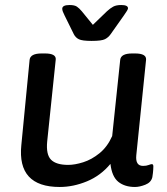

<svg xmlns="http://www.w3.org/2000/svg" viewBox="-20 -738 665 765"><path d="M218 7Q48 7 65 -160L98 -500Q101 -525 146 -525H159Q205 -525 202 -500L168 -174Q163 -122 183.5 -101.5Q204 -81 252 -81Q278 -81 311.5 -91.5Q345 -102 376.5 -127.5Q408 -153 427 -196L459 -500Q462 -525 507 -525H518Q564 -525 562 -500L523 -119Q519 -77 550 -77Q563 -77 572 -80.5Q581 -84 585 -84Q591 -84 591 -75Q591 -73 590.5 -62Q590 -51 587 -32Q582 -11 559 -2Q536 7 518 7Q477 7 451.5 -13.5Q426 -34 420 -85Q381 -38 326.5 -15.5Q272 7 218 7ZM463 -718Q490 -718 490 -705Q490 -699 474 -677L421 -602Q412 -589 398.5 -582Q385 -575 345 -575Q308 -575 294.5 -581.5Q281 -588 274 -602L237 -677Q233 -685 230.5 -691.5Q228 -698 228 -703Q228 -718 257 -718Q277 -718 286.5 -711.5Q296 -705 306 -693L350 -639L406 -693Q419 -705 431 -711.5Q443 -718 463 -718Z"/></svg>

Font: Asap Semi Expanded Semi Expanded Medium
Style: Italic
Weight: 500
Width: 6
Italic angle: -6°
Designer: Pablo Cosgaya
Foundry: Omnibus-Type
Version: Version 3.001; ttfautohint (v1.8.4.7-5d5b)